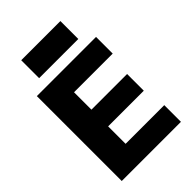

<svg xmlns="http://www.w3.org/2000/svg" viewBox="-273 -1056 1163 1163"><g transform="rotate(-45 308.5 -474.0)"><path d="M141.7 -794.4H477.3V-947.8H141.7ZM562.1 -584.5V-727.3H55V0H562.1V-142.8H230.8V-292.3H536.2V-435.4H230.8V-584.5Z"/></g></svg>

Font: TID UI Extra Bold
Style: Regular
Weight: 800
Designer: The TID Project Authors
Foundry: Bakken & Bæck
Version: Version 1.001;hotconv 1.0.109;makeotfexe 2.5.65596